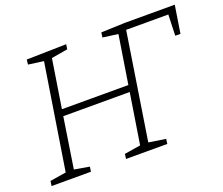

<svg xmlns="http://www.w3.org/2000/svg" viewBox="-115 -867 1210 1040"><g transform="rotate(-20 490.0 -347.5)"><path d="M17 0 21 -28 114 -43 210 -650 122 -662 125 -690 354 -695 350 -667 256 -651 212 -372H595L639 -650L551 -662L555 -690L692 -695H980L955 -536H925L929 -657H686L590 -43L688 -28L684 0H446L450 -28L543 -43L589 -334H206L161 -43L248 -28L244 0Z"/></g></svg>

Font: Bitter Light
Style: Italic
Weight: 300
Italic angle: -9°
Designer: Sol Matas, and Bitter project Authors
Foundry: Sol Matas
Version: Version 2.001